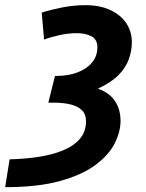

<svg xmlns="http://www.w3.org/2000/svg" viewBox="-80 -558 581 763"><path d="M-59.5 185.8 -41.8 75.2Q17.5 73.8 71.9 65.6Q126.2 57.5 169 40.2Q211.8 23 236.8 -5.6Q261.8 -34.2 261.8 -76.2Q261.8 -104 245.5 -120Q229.2 -136 200.4 -143Q171.5 -150 134.2 -150H112L138.5 -256.2H143.2Q191.8 -256.2 228.6 -270.5Q265.5 -284.8 286.2 -310.1Q307 -335.5 307 -370Q307 -401.8 283 -414Q259 -426.2 225.5 -426.2Q190.2 -426.2 152.6 -417.5Q115 -408.8 95.2 -400.8L85.8 -508Q123 -519.8 168.2 -528.6Q213.5 -537.5 259.2 -537.5Q317 -537.5 358.2 -518.2Q399.5 -499 421.8 -465.8Q444 -432.5 444 -390Q444 -356.8 432.1 -323.1Q420.2 -289.5 390.9 -259.6Q361.5 -229.8 309.2 -205.8Q355.5 -189 377.2 -156Q399 -123 399 -77.5Q399 -34.8 375.9 11.4Q352.8 57.5 300.1 97Q247.5 136.5 159.2 161.1Q71 185.8 -59.5 185.8Z"/></svg>

Font: Ubuntu Sans
Style: Italic
Weight: 400
Italic angle: -13.5°
Designer: Dalton Maag Ltd
Foundry: Dalton Maag Ltd
Version: Version 1.006